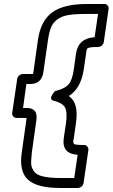

<svg xmlns="http://www.w3.org/2000/svg" viewBox="-20 -789 563 960"><path d="M41 -224.1 65.9 -394Q67.4 -404.8 76.2 -411.9Q85 -418.9 94.2 -418.9H139.2H145Q145.5 -419.9 146 -423.3Q146.5 -426.8 147 -428.2L169.9 -590.8Q184.1 -686.5 241.9 -727.8Q299.8 -769 414.1 -769H502Q512.7 -769 518.6 -761.2Q524.4 -753.4 522.9 -744.1L499 -579.1Q497.6 -568.4 489 -561.3Q480.5 -554.2 471.2 -554.2Q441.9 -554.2 430.2 -551.8Q418.5 -549.3 415.5 -544.9Q412.6 -540.5 411.1 -526.9Q410.6 -525.4 410.6 -524.7Q410.6 -523.9 410.4 -522.5Q410.2 -521 410.2 -520L398.9 -442.9Q384.8 -346.7 324.2 -309.1Q351.6 -288.6 359.1 -255.4Q366.7 -222.2 359.9 -174.8L349.1 -98.1Q345.2 -83.5 346.7 -75.9Q348.1 -68.4 358.4 -66.2Q368.7 -64 399.9 -64Q410.6 -64 417 -55.9Q423.3 -47.9 421.9 -39.1L397.9 126Q396.5 136.7 387.5 143.8Q378.4 150.9 369.1 150.9H280.8Q166 150.9 120.4 109.9Q74.7 68.8 88.9 -26.9L111.8 -189.9Q112.8 -193.8 112.8 -199.2H107.9H63Q52.2 -199.2 45.9 -207.3Q39.6 -215.3 41 -224.1ZM95.2 -249H115.2Q139.6 -249 152.8 -235.8Q166 -221.2 162.1 -189.9L139.2 -26.9Q136.7 -1.5 135.7 17.8Q134.8 37.1 140.6 51.3Q146.5 65.4 156.2 75Q166 84.5 184.6 90.3Q203.1 96.2 227.8 98.6Q252.4 101.1 288.1 101.1H351.1L368.2 -15.1Q287.6 -20.5 298.8 -98.1L310.1 -174.8Q317.4 -229.5 304.9 -252Q292.5 -274.4 249 -285.2Q239.3 -287.1 236.6 -293Q233.9 -298.8 236.6 -305.7Q239.3 -312.5 243.7 -319.1Q248 -325.7 252 -330.1L255.9 -334Q303.2 -344.7 322.5 -366.7Q341.8 -388.7 349.1 -442.9L359.9 -520Q371.1 -597.7 453.1 -603L470.2 -719.2H407.2Q353.5 -719.2 321 -713.6Q288.6 -708 267.3 -692.6Q246.1 -677.2 236.1 -653.8Q226.1 -630.4 220.2 -590.8L196.8 -428.2Q192.9 -397.5 173.8 -381.8Q157.7 -369.1 131.8 -369.1H111.8Z"/></svg>

Font: Trueno Black Outline
Style: Italic
Weight: 900
Width: 6
Designer: Julieta Ulanovsky
Foundry: Julieta Ulanovsky
Version: Version 3.001b | FøM Fix